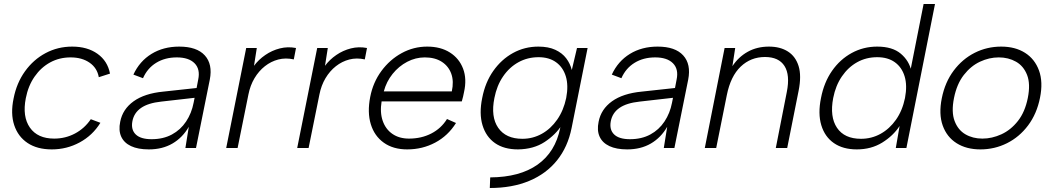

<svg xmlns="http://www.w3.org/2000/svg" viewBox="-20 -740 5268 960"><path d="M239 7Q166 7 118 -25Q70 -57 51 -114.5Q32 -172 48 -248Q63 -325 105 -383.5Q147 -442 208 -474.5Q269 -507 341 -507Q417 -507 467.5 -471Q518 -435 530 -372L474 -354Q466 -400 428 -426.5Q390 -453 333 -453Q277 -453 231 -428Q185 -403 153 -357Q121 -311 109 -249Q91 -157 129.5 -102Q168 -47 251 -47Q307 -47 355 -72.5Q403 -98 434 -144L482 -126Q443 -63 378.5 -28Q314 7 239 7Z M907 0 924 -106Q893 -52 842.5 -22.5Q792 7 724 7Q670 7 635 -9.5Q600 -26 586 -57Q572 -88 581 -131Q593 -194 648 -233.5Q703 -273 797 -282L963 -300L971 -342Q982 -394 953 -423.5Q924 -453 864 -453Q805 -453 761 -426Q717 -399 695 -349L647 -367Q678 -434 737.5 -470.5Q797 -507 876 -507Q964 -507 1004 -463Q1044 -419 1029 -342L960 0ZM953 -251 786 -232Q721 -225 685.5 -200.5Q650 -176 642 -134Q634 -92 658.5 -68Q683 -44 738 -44Q796 -44 839.5 -67.5Q883 -91 910.5 -132.5Q938 -174 948 -226Z M1211 -500H1264L1250 -411Q1273 -442 1306.5 -465Q1340 -488 1379.5 -498Q1419 -508 1460 -500L1449 -443Q1408 -452 1371.5 -442.5Q1335 -433 1304.5 -409Q1274 -385 1252.5 -349Q1231 -313 1222 -267L1168 0H1111Z M1566 -500H1619L1605 -411Q1628 -442 1661.5 -465Q1695 -488 1734.5 -498Q1774 -508 1815 -500L1804 -443Q1763 -452 1726.5 -442.5Q1690 -433 1659.5 -409Q1629 -385 1607.5 -349Q1586 -313 1577 -267L1523 0H1466Z M2016 7Q1946 7 1899 -26.5Q1852 -60 1834 -119Q1816 -178 1831 -255Q1845 -328 1887 -385Q1929 -442 1988.5 -474.5Q2048 -507 2116 -507Q2183 -507 2229.5 -477.5Q2276 -448 2295.5 -396.5Q2315 -345 2300 -279Q2298 -269 2295.5 -257.5Q2293 -246 2289 -233H1888Q1879 -178 1893.5 -136Q1908 -94 1942 -70.5Q1976 -47 2025 -47Q2087 -47 2136.5 -72.5Q2186 -98 2215 -145L2260 -125Q2220 -61 2156 -27Q2092 7 2016 7ZM2239 -283Q2250 -333 2236.5 -371Q2223 -409 2189 -431Q2155 -453 2104 -453Q2058 -453 2016 -431Q1974 -409 1943 -370.5Q1912 -332 1899 -283Z M2865 -500H2918L2838 -100Q2819 -5 2765 62Q2711 129 2626 164.5Q2541 200 2429 200L2431 147Q2579 146 2668 83Q2757 20 2781 -100L2785 -118L2790 -116Q2758 -66 2703 -30Q2648 6 2570 7Q2500 7 2455 -24.5Q2410 -56 2392.5 -114Q2375 -172 2391 -250Q2406 -328 2446.5 -385.5Q2487 -443 2545 -475Q2603 -507 2672 -507Q2722 -507 2756.5 -491Q2791 -475 2811 -448.5Q2831 -422 2839 -390ZM2452 -250Q2433 -156 2471 -101Q2509 -46 2592 -46Q2644 -46 2689 -71Q2734 -96 2766 -142Q2798 -188 2811 -250Q2823 -313 2809 -358.5Q2795 -404 2760 -429Q2725 -454 2673 -454Q2618 -454 2572.5 -429Q2527 -404 2495.5 -358Q2464 -312 2452 -250Z M3299 0 3316 -106Q3285 -52 3234.5 -22.5Q3184 7 3116 7Q3062 7 3027 -9.5Q2992 -26 2978 -57Q2964 -88 2973 -131Q2985 -194 3040 -233.5Q3095 -273 3189 -282L3355 -300L3363 -342Q3374 -394 3345 -423.5Q3316 -453 3256 -453Q3197 -453 3153 -426Q3109 -399 3087 -349L3039 -367Q3070 -434 3129.5 -470.5Q3189 -507 3268 -507Q3356 -507 3396 -463Q3436 -419 3421 -342L3352 0ZM3345 -251 3178 -232Q3113 -225 3077.5 -200.5Q3042 -176 3034 -134Q3026 -92 3050.5 -68Q3075 -44 3130 -44Q3188 -44 3231.5 -67.5Q3275 -91 3302.5 -132.5Q3330 -174 3340 -226Z M3603 -500H3656L3642 -409Q3672 -455 3718.5 -481Q3765 -507 3825 -507Q3881 -507 3919.5 -482.5Q3958 -458 3973 -409.5Q3988 -361 3973 -286L3916 0H3859L3914 -280Q3931 -365 3902.5 -410Q3874 -455 3805 -455Q3734 -455 3683.5 -407Q3633 -359 3614 -264L3561 0H3504Z M4537 -384 4531 -382 4598 -720H4655L4512 0H4459L4478 -110Q4446 -61 4391 -27Q4336 7 4264 7Q4195 7 4149.5 -24.5Q4104 -56 4086.5 -114Q4069 -172 4085 -250Q4100 -328 4140 -385.5Q4180 -443 4238.5 -475Q4297 -507 4366 -507Q4442 -507 4484 -471.5Q4526 -436 4537 -384ZM4146 -250Q4128 -156 4165 -101Q4202 -46 4285 -46Q4338 -46 4383 -71Q4428 -96 4460 -141.5Q4492 -187 4505 -250Q4517 -313 4503 -358.5Q4489 -404 4454 -429Q4419 -454 4366 -454Q4311 -454 4266 -429Q4221 -404 4189.5 -358Q4158 -312 4146 -250Z M4882 7Q4812 7 4763 -24Q4714 -55 4693.5 -112.5Q4673 -170 4689 -249Q4705 -329 4748.5 -387Q4792 -445 4853.5 -476Q4915 -507 4986 -507Q5056 -507 5105 -476Q5154 -445 5175 -387.5Q5196 -330 5180 -251Q5164 -171 5120.5 -113Q5077 -55 5015 -24Q4953 7 4882 7ZM4892 -47Q4940 -47 4987 -68.5Q5034 -90 5069.5 -135Q5105 -180 5119 -250Q5133 -320 5115.5 -365Q5098 -410 5060 -431.5Q5022 -453 4974 -453Q4926 -453 4880 -431.5Q4834 -410 4799 -365Q4764 -320 4750 -250Q4736 -180 4753 -135Q4770 -90 4807 -68.5Q4844 -47 4892 -47Z"/></svg>

Font: Albert Sans Light
Style: Italic
Weight: 300
Italic angle: -11.25°
Designer: Andreas Rasmussen
Foundry: a.Foundry
Version: Version 1.025